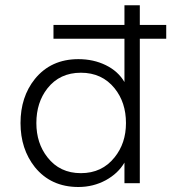

<svg xmlns="http://www.w3.org/2000/svg" viewBox="-20 -708 665 745"><path d="M522.5 -687.5H462.9V-611.3H187.5V-557.6H462.9V-389.6Q438.5 -431.6 390.6 -455.1Q342.8 -478.5 284.2 -478.5Q177.7 -478.5 115.2 -401.4Q59.6 -332 59.6 -230.5Q59.6 -129.9 115.2 -59.6Q177.7 17.6 284.2 17.6Q341.8 17.6 390.6 -8.8Q438.5 -35.2 462.9 -77.1V2.9H522.5V-557.6H625V-611.3H522.5ZM293.9 -425.8Q376 -425.8 424.8 -365.2Q468.8 -310.5 468.8 -230.5Q468.8 -152.3 424.8 -97.7Q376 -36.1 293.9 -36.1Q211.9 -36.1 164.1 -97.7Q121.1 -152.3 121.1 -230.5Q121.1 -310.5 164.1 -365.2Q211.9 -425.8 293.9 -425.8Z"/></svg>

Font: Dotum
Style: Regular
Weight: 400
Version: Version 2.21